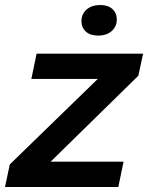

<svg xmlns="http://www.w3.org/2000/svg" viewBox="-47 -746 591 766"><path d="M-27 0 -8 -90 343 -431H78L99 -532H524L505 -444L155 -101H446L425 0ZM344 -604Q313 -604 295.5 -620Q278 -636 278 -662Q278 -690 298.5 -708Q319 -726 353 -726Q384 -726 401.5 -710Q419 -694 419 -668Q419 -640 398.5 -622Q378 -604 344 -604Z"/></svg>

Font: Mona Sans ExtraLight SemiBold
Style: Italic
Weight: 600
Italic angle: -11.6951°
Version: Version 2.000